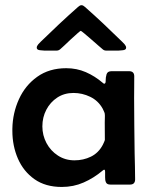

<svg xmlns="http://www.w3.org/2000/svg" viewBox="-20 -721 594 750"><path d="M221.2 9.3Q157.7 9.3 114.7 -21Q71.8 -51.3 50 -101.3Q28.3 -151.4 28.3 -210V-217.8Q29.3 -279.3 54 -333.5Q78.6 -387.7 125.5 -421.1Q172.4 -454.6 238.8 -454.6Q279.8 -454.6 315.2 -439.2Q350.6 -423.8 381.3 -397.5Q384.8 -394 387.2 -394Q393.1 -394 392.8 -406.2Q392.6 -418.5 396.2 -430.7Q399.9 -442.9 415.5 -442.9H484.4Q504.4 -442.9 504.4 -422.9Q504.4 -401.9 504.2 -380.9Q503.9 -359.9 503.9 -338.9Q503.9 -285.2 504.6 -231Q505.4 -176.8 505.9 -123Q506.3 -97.7 507.1 -72Q507.8 -46.4 507.8 -20.5Q507.8 0 487.8 0H411.1Q397.9 0 394 -8.5Q390.1 -17.1 390.6 -28.8Q391.1 -40.5 390.6 -49.8Q390.6 -51.3 390.1 -54.7Q389.6 -58.1 387.2 -58.1Q385.3 -58.1 383.5 -56.6Q381.8 -55.2 380.4 -54.2Q346.2 -25.4 306.6 -8.1Q267.1 9.3 221.2 9.3ZM271 -94.7Q305.7 -94.7 335.2 -109.1Q364.7 -123.5 381.3 -154.8Q382.3 -156.7 386 -164.8Q389.6 -172.9 389.6 -174.8Q389.6 -191.9 389.4 -209Q389.2 -226.1 389.2 -242.7Q389.2 -250.5 389.6 -260Q390.1 -269.5 389.2 -276.9Q388.7 -280.3 385.5 -287.1Q382.3 -293.9 380.9 -296.9Q363.8 -327.6 332.5 -342.8Q301.3 -357.9 267.1 -357.9Q231 -357.9 203.6 -339.8Q176.3 -321.8 160.9 -292.2Q145.5 -262.7 145.5 -227.5Q145.5 -192.4 161.6 -162.1Q177.7 -131.8 206.3 -113.3Q234.9 -94.7 271 -94.7ZM394.5 -523.4Q386.7 -523.4 381.3 -528.3Q377.9 -531.2 364.7 -542.5Q351.6 -553.7 336.2 -567.4Q320.8 -581.1 308.8 -590.8Q296.9 -600.6 295.4 -600.6Q293.9 -600.6 282.7 -590.8Q271.5 -581.1 257.3 -567.9Q243.2 -554.7 231.2 -543.2Q219.2 -531.7 215.3 -528.8Q209 -523.4 201.7 -523.4H152.8Q147.5 -523.4 135.5 -524.9Q123.5 -526.4 123.5 -534.7Q123.5 -541 129.4 -547.9Q135.3 -554.7 139.2 -558.1Q174.8 -592.8 211.2 -627Q247.6 -661.1 284.7 -693.8Q287.6 -696.3 291 -698.5Q294.4 -700.7 298.3 -700.7Q302.2 -700.7 305.7 -698.5Q309.1 -696.3 312 -693.8Q349.1 -661.1 385.3 -627Q421.4 -592.8 457 -558.1Q460.9 -554.7 466.8 -547.9Q472.7 -541 472.7 -534.7Q472.7 -526.4 460.7 -524.9Q448.7 -523.4 443.4 -523.4Z"/></svg>

Font: Belanosima
Style: Regular
Weight: 400
Designer: The DocRepair Project, Santiago Orozco
Foundry: Google
Version: Version 2.000